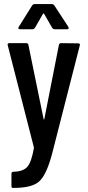

<svg xmlns="http://www.w3.org/2000/svg" viewBox="-20 -720 428 939"><path d="M78 -577Q65 -577 72 -589L137 -693Q142 -700 149 -700H234Q241 -700 246 -693L314 -589Q316 -585 316 -583Q316 -577 308 -577H247Q240 -577 235 -584L196 -652Q195 -654 193 -654Q191 -654 190 -652L151 -584Q146 -577 139 -577ZM42 199Q36 199 36 189V130Q36 120 46 120Q93 119 113.5 96Q134 73 146 3Q146 2 145.5 0.5Q145 -1 145 -2L18 -498V-499Q17 -500 17 -501Q17 -509 27 -509H108Q118 -509 119 -500L193 -139Q195 -131 197 -139L268 -500Q270 -509 279 -509L362 -508Q374 -508 370 -497L234 35Q207 135 172 167Q137 199 47 199Z"/></svg>

Font: Barlow Condensed Medium
Style: Regular
Weight: 500
Width: 3
Designer: Jeremy Tribby
Foundry: Tribby Type
Version: Version 1.422;hotconv 1.0.109;makeotfexe 2.5.65596